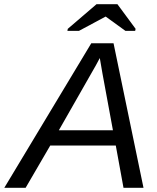

<svg xmlns="http://www.w3.org/2000/svg" viewBox="-61 -894 748 914"><path d="M178.2 -201.2 61 0H-40.5L373.5 -688H479.5L622.1 0H526.9L490.2 -201.2ZM414.1 -617.7Q410.6 -611.3 406.2 -603Q401.9 -594.7 396 -584L219.2 -273.9H476.6L426.8 -543.9Q423.3 -562.5 420.4 -581.1Q417.5 -599.6 414.1 -617.7ZM441.4 -814.9 314.9 -747.1H259.8L261.7 -756.8L398.4 -874H498L584.5 -756.8L582.5 -747.1H536.1L442.4 -814.9Z"/></svg>

Font: Arimo
Style: Italic
Weight: 400
Italic angle: -12°
Designer: Steve Matteson
Foundry: Monotype Imaging Inc.
Version: Version 1.33